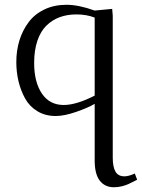

<svg xmlns="http://www.w3.org/2000/svg" viewBox="-20 -476 591 799"><path d="M47.9 -217.8Q47.9 -266.1 61 -308.3Q74.2 -350.6 99.4 -384Q124.5 -417.5 165 -436.8Q205.6 -456.1 256.8 -456.1Q307.1 -456.1 374 -432.1L446.8 -439L449.2 -411.1V180.2Q449.2 218.3 460.4 238Q471.7 257.8 498 257.8Q515.1 257.8 541 246.1L550.8 272Q525.4 285.2 514.4 290Q503.4 294.9 487.5 299.1Q471.7 303.2 454.1 303.2Q416.5 303.2 395.3 275.9Q374 248.5 374 191.9V-43.9Q345.2 -26.9 295.9 -10Q246.6 6.8 211.9 6.8Q168.5 6.8 135.5 -13.2Q102.5 -33.2 84.2 -66.7Q65.9 -100.1 56.9 -138.2Q47.9 -176.3 47.9 -217.8ZM122.1 -213.9Q122.1 -134.3 154.3 -86.7Q186.5 -39.1 245.1 -39.1Q297.4 -39.1 374 -78.1V-402.8Q340.3 -416 297.9 -416Q259.8 -416 228.5 -404.5Q197.3 -393.1 173.1 -369.4Q148.9 -345.7 135.5 -306.2Q122.1 -266.6 122.1 -213.9Z"/></svg>

Font: Dehuti Alt
Style: Book
Weight: 400
Version: Version 1.2